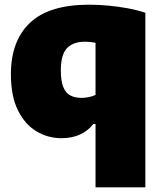

<svg xmlns="http://www.w3.org/2000/svg" viewBox="-20 -579 688 819"><path d="M387.5 220V-50H378Q355 -20.5 320.8 -5Q286.5 10.5 242 10.5Q184.5 10.5 135.2 -19Q86 -48.5 56.2 -109Q26.5 -169.5 26.5 -262Q26.5 -405 108.2 -482Q190 -559 360 -559Q400 -559 442.5 -555Q485 -551 525.8 -543.5Q566.5 -536 600 -524.5V220ZM327.5 -161.5Q343 -161.5 358.8 -164.8Q374.5 -168 387.5 -174V-396.5Q378 -398.5 366.2 -399.8Q354.5 -401 341 -401Q292.5 -401 266 -373.8Q239.5 -346.5 239.5 -278.5Q239.5 -233 250 -207.5Q260.5 -182 280.2 -171.8Q300 -161.5 327.5 -161.5Z"/></svg>

Font: Encode Sans Condensed Thin Black
Style: Regular
Weight: 900
Version: Version 3.002